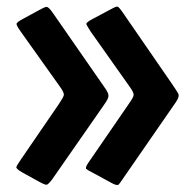

<svg xmlns="http://www.w3.org/2000/svg" viewBox="-20 -564 566 569"><path d="M363 -258Q375 -275 376 -282Q377 -289 365 -306L249 -470Q238 -487 236 -492Q234 -497 253 -507L313 -539Q326 -546 329.5 -544Q333 -542 341 -531L492 -312Q503 -296 508 -287Q513 -278 501 -261L344 -34Q336 -22 332 -17.5Q328 -13 314 -20L255 -52Q239 -60 235.5 -63.5Q232 -67 242 -82ZM154 -255Q167 -274 169 -281.5Q171 -289 157 -308L41 -471Q29 -488 29 -493Q29 -498 48 -508L92 -532Q110 -542 116.5 -543.5Q123 -545 135 -528L285 -312Q296 -297 299.5 -289Q303 -281 300 -273Q297 -265 286 -250L135 -33Q123 -17 118 -16.5Q113 -16 95 -26L46 -53Q27 -64 28.5 -69Q30 -74 41 -90Z"/></svg>

Font: Railroad Gothic CC
Style: Bold
Weight: 700
Designer: indestructible type*
Foundry: Cowboy Collective
Version: Version 1.000